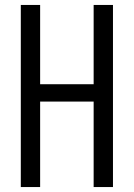

<svg xmlns="http://www.w3.org/2000/svg" viewBox="-20 -755 540 775"><path d="M64 0V-735H142V-415H358V-735H436V0H358V-345H142V0Z"/></svg>

Font: Iosevka SS18
Style: Regular
Weight: 400
Monospace: yes
Designer: Belleve Invis
Foundry: Belleve Invis
Version: Version 25.1.1; ttfautohint (v1.8.4)